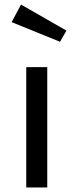

<svg xmlns="http://www.w3.org/2000/svg" viewBox="-20 -821 322 841"><path d="M95 -527H187V0H95ZM31 -724 72 -801 271 -687 243 -638Z"/></svg>

Font: Fira Sans Variable
Style: Regular
Weight: 400
Designer: Carrois Corporate & Edenspiekermann AG
Foundry: Carrois Corporate GbR & Edenspiekermann AG
Version: Version 4.202